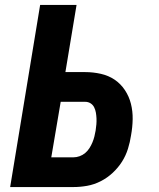

<svg xmlns="http://www.w3.org/2000/svg" viewBox="-20 -755 640 775"><path d="M21 0 142 -735H289L244 -464H324Q356 -464 387 -457Q418 -450 442.5 -433.5Q467 -417 484 -391.5Q501 -366 508.5 -336Q516 -306 515.5 -274Q515 -242 509 -209Q505 -182 496.5 -154.5Q488 -127 472.5 -102.5Q457 -78 435 -57.5Q413 -37 386.5 -23.5Q360 -10 332 -5Q304 0 277 0ZM277 -120Q289 -120 301.5 -124.5Q314 -129 324 -137.5Q334 -146 341 -157Q348 -168 353 -180Q358 -192 361 -204Q364 -216 366 -228Q368 -241 369 -253Q370 -265 369.5 -277Q369 -289 367 -300.5Q365 -312 360 -322Q355 -332 345.5 -338Q336 -344 324 -344H225L187 -120Z"/></svg>

Font: Iosevka SS04 Heavy Extended
Style: Italic
Weight: 900
Width: 7
Italic angle: -9°
Monospace: yes
Designer: Belleve Invis
Foundry: Belleve Invis
Version: Version 19.0.0; ttfautohint (v1.8.4)